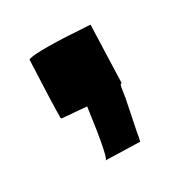

<svg xmlns="http://www.w3.org/2000/svg" viewBox="-72 -178 314 333"><g transform="rotate(-30 85.5 -11.5)"><path d="M124 80Q122 93 120 100L51 98Q57 104 71 1L24 -3Q22 -3 21 -4Q21 -32 25 -119L26 -120Q44 -126 146 -119H147L143 -4H141L140 -1Q140 -7 136 21Z"/></g></svg>

Font: Londrina Solid
Style: Regular
Weight: 400
Designer: Marcelo Magalhaes
Foundry: Marcelo Magalh„es
Version: Version 1.001 2011